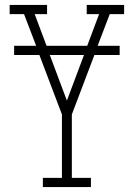

<svg xmlns="http://www.w3.org/2000/svg" viewBox="-20 -755 540 775"><path d="M153 0V-37H230V-293L139 -533H37V-570H126L77 -698H19V-735H170V-698H120L168 -570H332L380 -698H330V-735H481V-698H423L374 -570H463V-533H361L270 -293V-37H347V0ZM250 -349 319 -533H181Z"/></svg>

Font: Iosevka Slab Extralight
Style: Regular
Weight: 200
Monospace: yes
Designer: Belleve Invis
Foundry: Belleve Invis
Version: Version 11.1.1; ttfautohint (v1.8.3)